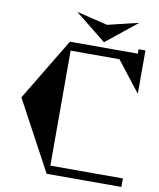

<svg xmlns="http://www.w3.org/2000/svg" viewBox="-100 -1029 919 1108"><g transform="rotate(10 359.0 -475.5)"><path d="M444 -805 262 -951 444 -907 626 -951ZM549 -724H263V-50H688V0H250L30 -409L250 -774H648V-800H688V-546Z"/></g></svg>

Font: Chokokutai
Style: Regular
Weight: 400
Designer: 108号,108go
Foundry: Font Zone 108
Version: Version 1.000; ttfautohint (v1.8.3)